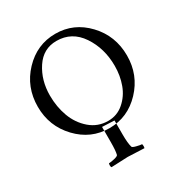

<svg xmlns="http://www.w3.org/2000/svg" viewBox="-197 -797 1106 1164"><g transform="rotate(-30 355.5 -214.5)"><path d="M339.8 -609.4Q447.3 -609.4 509.3 -517.1Q571.3 -424.8 571.3 -301.8Q571.3 -233.4 549.3 -173.3Q527.3 -113.3 480.5 -72.8Q433.6 -32.2 371.1 -32.2Q298.8 -32.2 245.1 -78.6Q191.4 -125 166 -193.8Q140.6 -262.7 140.6 -341.8Q140.6 -448.2 193.8 -528.8Q247.1 -609.4 339.8 -609.4ZM43 -319.3Q43 -183.6 134.8 -86.9Q226.6 9.8 355.5 9.8Q484.4 9.8 575.7 -86.9Q667 -183.6 667 -319.3Q667 -457 575.7 -553.7Q484.4 -650.4 355.5 -650.4Q226.6 -650.4 134.8 -553.7Q43 -457 43 -319.3ZM319.3 -19.5 404.3 -15.6V82Q404.3 143.6 413.1 172.9Q415 179.7 440.4 186Q465.8 192.4 475.6 192.4Q479.5 192.4 479.5 207Q479.5 214.8 477.5 220.7Q379.9 215.8 363.3 215.8Q359.4 215.8 247.1 220.7Q243.2 216.8 243.2 206.1Q243.2 192.4 247.1 192.4Q259.8 192.4 284.7 186.5Q309.6 180.7 312.5 172.9Q319.3 146.5 319.3 85.9Z"/></g></svg>

Font: Crimson Text
Style: Regular
Weight: 400
Version: Version 0.13